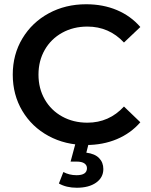

<svg xmlns="http://www.w3.org/2000/svg" viewBox="-20 -673 708 903"><path d="M385 -653Q465 -653 530 -625.5Q595 -598 640 -546L563 -473Q493 -548 391 -548Q325 -548 272.5 -519Q220 -490 190.5 -438.5Q161 -387 161 -322Q161 -257 190.5 -205.5Q220 -154 272.5 -125Q325 -96 391 -96Q493 -96 563 -172L640 -98Q595 -46 529.5 -18.5Q464 9 385 9Q287 9 208.5 -33.5Q130 -76 85 -151.5Q40 -227 40 -322Q40 -417 85.5 -492.5Q131 -568 209.5 -610.5Q288 -653 385 -653ZM257 190 278 136Q306 151 340 151Q389 151 389 118Q389 104 377 95.5Q365 87 340 87H312L337 -6H399L386 45Q426 50 446 70.5Q466 91 466 122Q466 162 432 186Q398 210 341 210Q292 210 257 190Z"/></svg>

Font: Montserrat Ace
Style: Bold
Weight: 600
Designer: Julieta Ulanovsky
Foundry: Julieta Ulanovsky
Version: Version 1